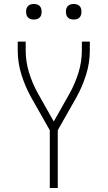

<svg xmlns="http://www.w3.org/2000/svg" viewBox="-20 -944 540 964"><path d="M230 0V-290L136 -456Q106 -510 87.5 -569.5Q69 -629 69 -691V-735H109V-691Q109 -634 126 -579Q143 -524 171 -474L250 -334L329 -474Q357 -524 374 -579Q391 -634 391 -691V-735H431V-691Q431 -629 412.5 -569.5Q394 -510 364 -456L270 -290V0ZM350 -846Q342 -846 334.5 -848Q327 -850 321 -856Q315 -862 313 -869.5Q311 -877 311 -885Q311 -893 313 -900.5Q315 -908 321 -914Q327 -920 334.5 -922Q342 -924 350 -924Q358 -924 365.5 -922Q373 -920 379 -914Q385 -908 387 -900.5Q389 -893 389 -885Q389 -877 387 -869.5Q385 -862 379 -856Q373 -850 365.5 -848Q358 -846 350 -846ZM150 -846Q142 -846 134.5 -848Q127 -850 121 -856Q115 -862 113 -869.5Q111 -877 111 -885Q111 -893 113 -900.5Q115 -908 121 -914Q127 -920 134.5 -922Q142 -924 150 -924Q158 -924 165.5 -922Q173 -920 179 -914Q185 -908 187 -900.5Q189 -893 189 -885Q189 -877 187 -869.5Q185 -862 179 -856Q173 -850 165.5 -848Q158 -846 150 -846Z"/></svg>

Font: Iosevka Term Curly Extralight
Style: Regular
Weight: 200
Designer: Belleve Invis
Foundry: Belleve Invis
Version: Version 32.3.0